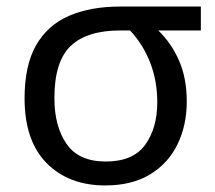

<svg xmlns="http://www.w3.org/2000/svg" viewBox="-20 -556 657 586"><path d="M550 -246Q550 -174 522 -116Q494 -58 438.5 -24Q383 10 301 10Q190 10 122.5 -58Q55 -126 55 -256Q55 -357 90.5 -418.5Q126 -480 191.5 -508Q257 -536 346 -536H593V-463H463Q502 -426 526 -372Q550 -318 550 -246ZM146 -256Q146 -171 183 -117Q220 -63 303 -63Q386 -63 423 -114Q460 -165 460 -244Q460 -309 438.5 -364.5Q417 -420 377 -463H346Q246 -463 196 -416Q146 -369 146 -256Z"/></svg>

Font: TSCustom
Style: Regular
Weight: 400
Designer: Monotype Design Team
Foundry: Monotype Imaging Inc.
Version: Version 2.004; ttfautohint (v1.8.3) -l 8 -r 50 -G 200 -x 14 